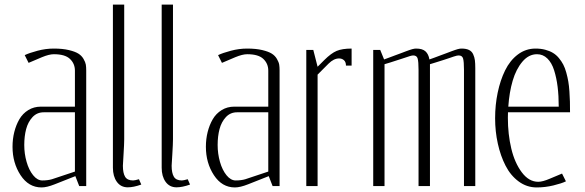

<svg xmlns="http://www.w3.org/2000/svg" viewBox="-20 -820 2577 846"><path d="M359.9 0H329.1L312 -43.9L220.7 -7.8Q186 5.9 163.1 5.9Q106 5.9 70.6 -48.1Q35.2 -102.1 35.2 -173.3Q35.2 -207.5 43 -238.5Q50.8 -269.5 65.4 -294.7Q80.1 -319.8 104.7 -335Q129.4 -350.1 160.2 -350.1H310.1V-508.8Q310.1 -539.6 288.3 -560.3Q266.6 -581.1 217.3 -581.1Q196.3 -581.1 164.6 -567.9L106 -543L88.9 -577.1Q109.4 -586.9 145.3 -596.4Q181.2 -606 217.3 -606Q255.9 -606 283.4 -599.4Q311 -592.8 325.4 -583.7Q339.8 -574.7 348.1 -560.3Q356.4 -545.9 358.2 -535.2Q359.9 -524.4 359.9 -509.8ZM310.1 -64V-325.2H172.4Q143.1 -325.2 123.3 -304Q103.5 -282.7 95.2 -251.2Q86.9 -219.7 86.9 -181.2Q86.9 -142.6 97.2 -106.7Q107.4 -70.8 126 -47.9Q144.5 -24.9 166.5 -24.9Q190.9 -24.9 209 -30.3Z M477.5 -799.8H527.3V-206.1Q527.3 -187 524.4 -140.4Q521.5 -93.8 521.5 -89.8Q521.5 -57.6 531.2 -41.3Q541 -24.9 566.4 -24.9Q574.2 -24.9 592.3 -30.3L602.5 -6.8Q568.4 5.4 543 5.4Q512.2 5.4 494.9 -18.8Q477.5 -43 477.5 -81.1Z M692.4 -799.8H742.2V-206.1Q742.2 -187 739.3 -140.4Q736.3 -93.8 736.3 -89.8Q736.3 -57.6 746.1 -41.3Q755.9 -24.9 781.2 -24.9Q789.1 -24.9 807.1 -30.3L817.4 -6.8Q783.2 5.4 757.8 5.4Q727.1 5.4 709.7 -18.8Q692.4 -43 692.4 -81.1Z M1211.9 0H1181.2L1164.1 -43.9L1072.8 -7.8Q1038.1 5.9 1015.1 5.9Q958 5.9 922.6 -48.1Q887.2 -102.1 887.2 -173.3Q887.2 -207.5 895 -238.5Q902.8 -269.5 917.5 -294.7Q932.1 -319.8 956.8 -335Q981.4 -350.1 1012.2 -350.1H1162.1V-508.8Q1162.1 -539.6 1140.4 -560.3Q1118.7 -581.1 1069.3 -581.1Q1048.3 -581.1 1016.6 -567.9L958 -543L940.9 -577.1Q961.4 -586.9 997.3 -596.4Q1033.2 -606 1069.3 -606Q1107.9 -606 1135.5 -599.4Q1163.1 -592.8 1177.5 -583.7Q1191.9 -574.7 1200.2 -560.3Q1208.5 -545.9 1210.2 -535.2Q1211.9 -524.4 1211.9 -509.8ZM1162.1 -64V-325.2H1024.4Q995.1 -325.2 975.3 -304Q955.6 -282.7 947.3 -251.2Q939 -219.7 939 -181.2Q939 -142.6 949.2 -106.7Q959.5 -70.8 978 -47.9Q996.6 -24.9 1018.6 -24.9Q1043 -24.9 1061 -30.3Z M1329.6 -600.1H1360.4L1379.4 -525.9L1408.7 -555.2Q1439 -585.4 1463.4 -595.7Q1487.8 -606 1529.3 -606V-530.8H1504.4Q1504.4 -546.9 1495.6 -554.7Q1486.8 -562.5 1474.1 -562.5Q1450.7 -562.5 1427.7 -539.6L1379.4 -491.2V0H1329.6Z M1624.5 0V-600.1H1655.3L1672.4 -558.1L1692.4 -565.4Q1706.5 -570.8 1723.1 -576.9Q1739.7 -583 1748.8 -586.4Q1757.8 -589.8 1768.3 -593.8Q1778.8 -597.7 1784.4 -599.6Q1790 -601.6 1796.1 -603.3Q1802.2 -605 1806.2 -605.5Q1810.1 -606 1813.5 -606Q1841.3 -606 1854.7 -593.8Q1868.2 -581.5 1872.1 -558.1L1892.6 -565.4Q1906.7 -570.8 1923.3 -576.9Q1939.9 -583 1949 -586.4Q1958 -589.8 1968.5 -593.8Q1979 -597.7 1984.6 -599.6Q1990.2 -601.6 1996.3 -603.3Q2002.4 -605 2006.3 -605.5Q2010.3 -606 2013.7 -606Q2033.7 -606 2046.4 -599.9Q2059.1 -593.8 2064.9 -580.8Q2070.8 -567.9 2072.5 -554.4Q2074.2 -541 2074.2 -519.5V0H2024.4V-512.2Q2024.4 -548.3 2020.5 -562Q2016.6 -575.7 2001 -575.7Q1997.6 -575.7 1992.7 -574.7Q1987.8 -573.7 1979.2 -570.8Q1970.7 -567.9 1961.4 -564.7Q1952.1 -561.5 1934.8 -555.9Q1917.5 -550.3 1899.9 -544.9L1874.5 -537.1V0H1824.2V-512.2Q1824.2 -548.3 1820.3 -562Q1816.4 -575.7 1800.8 -575.7Q1795.4 -575.7 1786.4 -573Q1777.3 -570.3 1751.5 -561.5Q1725.6 -552.7 1700.2 -544.9L1674.3 -537.1V0Z M2491.7 -325.2H2218.3Q2217.8 -317.4 2217.8 -300.8Q2217.8 -228.5 2232.9 -165.3Q2248 -102.1 2279.3 -60.5Q2310.5 -19 2351.6 -19Q2371.1 -19 2402.8 -32.7L2456.5 -55.2L2473.6 -21Q2454.6 -11.7 2418.2 -2.9Q2381.8 5.9 2344.7 5.9Q2301.3 5.9 2265.6 -20.3Q2230 -46.4 2207.8 -89.6Q2185.5 -132.8 2173.6 -186.8Q2161.6 -240.7 2161.6 -298.8Q2161.6 -357.4 2172.9 -411.6Q2184.1 -465.8 2205.6 -509.8Q2227.1 -553.7 2261.7 -579.8Q2296.4 -606 2339.8 -606Q2363.3 -606 2382.6 -600.8Q2401.9 -595.7 2416.5 -586.9Q2431.2 -578.1 2442.6 -564.2Q2454.1 -550.3 2461.9 -535.4Q2469.7 -520.5 2475.3 -499.8Q2481 -479 2484.1 -460.7Q2487.3 -442.4 2489 -417.2Q2490.7 -392.1 2491.2 -372.1Q2491.7 -352.1 2491.7 -325.2ZM2441.9 -350.1Q2441.9 -397.9 2437 -437.5Q2432.1 -477.1 2421.6 -510.3Q2411.1 -543.5 2391.8 -562.3Q2372.6 -581.1 2346.2 -581.1Q2309.6 -581.1 2281.7 -548.1Q2253.9 -515.1 2239 -464.4Q2224.1 -413.6 2219.7 -350.1Z"/></svg>

Font: Reswysokr
Style: Regular
Weight: 500
Version: Version 0.984